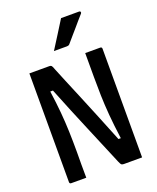

<svg xmlns="http://www.w3.org/2000/svg" viewBox="-169 -1045 938 1144"><g transform="rotate(-20 300.0 -472.5)"><path d="M176 0H81Q70 0 70 -11V-700H197Q205 -700 209.5 -696Q214 -692 221 -672Q233 -642 255.5 -588Q278 -534 307.5 -463.5Q337 -393 369.5 -313Q402 -233 435 -151H450Q438 -239 432.5 -306Q427 -373 425.5 -430.5Q424 -488 424 -547V-700H519Q530 -700 530 -689V0H415Q405 0 400 -3.5Q395 -7 387 -26Q343 -132 284.5 -270Q226 -408 167 -556H150Q161 -478 166.5 -416Q172 -354 174 -293.5Q176 -233 176 -162Q175 -125 175.5 -83Q176 -41 176 0ZM360 -945H475Q481 -945 483 -940Q485 -935 481 -930Q462 -909 448.5 -893Q435 -877 422 -862Q409 -847 392.5 -828Q376 -809 352 -781Q346 -775 336 -775H253Q282 -820 306.5 -859.5Q331 -899 360 -945Z"/></g></svg>

Font: Recursive Mn Lnr St Med
Style: Regular
Weight: 500
Monospace: yes
Version: Version 1.079;hotconv 1.0.112;makeotfexe 2.5.65598; ttfautoh